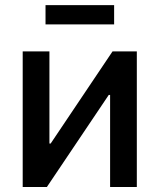

<svg xmlns="http://www.w3.org/2000/svg" viewBox="-20 -748 638 768"><path d="M527.3 0H420.4V-368.2H415L167.5 0H70.8V-542.5H177.7V-173.8H182.6L430.2 -542.5H527.3ZM436.5 -727.5V-650.4H162.1V-727.5Z"/></svg>

Font: Inter 16pt Medium
Style: Regular
Weight: 500
Version: Version 4.001;git-66647c0bb